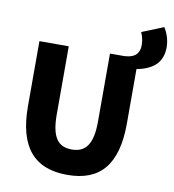

<svg xmlns="http://www.w3.org/2000/svg" viewBox="-101 -1044 1039 1147"><g transform="rotate(10 418.5 -471.0)"><path d="M671 -903C679 -886 688 -858 688 -828C688 -757 638 -746 594 -744H510V-331C510 -190 465 -140 384 -140C302 -140 260 -190 260 -331V-744H82V-350C82 -99 185 14 384 14C582 14 682 -99 682 -350V-680C779 -699 837 -745 837 -840C837 -887 819 -931 802 -956Z"/></g></svg>

Font: Noto Sans CJK KR Black
Style: Regular
Weight: 900
Designer: Ryoko NISHIZUKA (kana & ideographs); Paul D. Hunt (Latin, Greek & Cyrillic); Wenlong ZHANG (bopomofo); Sandoll Communica
Foundry: Adobe Systems Incorporated
Version: Version 1.004;PS 1.004;hotconv 1.0.82;makeotf.lib2.5.63406